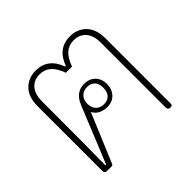

<svg xmlns="http://www.w3.org/2000/svg" viewBox="-136 -719 880 880"><g transform="rotate(-45 304.0 -278.5)"><path d="M82 -16V-435Q82 -494 112.5 -525.5Q143 -557 191 -557Q270 -557 300 -474H304Q334 -557 413 -557Q461 -557 491.5 -525.5Q522 -494 522 -435V-11Q522 0 508 0Q493 0 493 -16V-437Q493 -483 471 -507.5Q449 -532 412 -532Q381 -532 359 -513Q337 -494 322 -452H282Q267 -494 245 -513Q223 -532 192 -532Q155 -532 133.5 -507.5Q112 -483 112 -437V-380Q112 -142 110 -24H115L227 -299Q251 -357 305 -357Q338 -357 358.5 -336.5Q379 -316 379 -282Q379 -249 359 -227.5Q339 -206 305 -206Q283 -206 264 -215.5Q245 -225 236 -244L137 -8Q135 -3 132.5 -1.5Q130 0 125 0H98Q82 0 82 -16ZM355 -282Q355 -309 341.5 -323Q328 -337 304 -337Q280 -337 265.5 -322Q251 -307 251 -282Q251 -256 265.5 -241Q280 -226 304 -226Q328 -226 341.5 -240.5Q355 -255 355 -282Z"/></g></svg>

Font: Maitree ExtraLight
Style: Regular
Weight: 250
Designer: CadsonDemak Team
Foundry: CadsonDemak
Version: Version 1.002